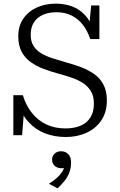

<svg xmlns="http://www.w3.org/2000/svg" viewBox="-20 -740 657 1051"><path d="M338 -37Q385 -37 420 -51.5Q455 -66 474.5 -96.5Q494 -127 494 -173Q494 -214 477.5 -241Q461 -268 434 -285.5Q407 -303 372 -315Q337 -327 299 -337Q259 -348 220 -362.5Q181 -377 149 -399.5Q117 -422 98.5 -456.5Q80 -491 80 -542Q80 -597 107 -637Q134 -677 180.5 -698.5Q227 -720 285 -720Q334 -720 374.5 -705Q415 -690 446 -656.5Q477 -623 497 -567L466 -571L479 -710H524V-526H474Q459 -572 433 -605Q407 -638 371 -655.5Q335 -673 290 -673Q246 -673 214 -658.5Q182 -644 165 -616.5Q148 -589 148 -550Q148 -513 163.5 -488.5Q179 -464 206 -448Q233 -432 267.5 -421Q302 -410 340 -399Q382 -388 422 -373Q462 -358 494.5 -335.5Q527 -313 546 -277.5Q565 -242 565 -190Q565 -126 534.5 -81Q504 -36 453 -13Q402 10 340 10Q279 10 227 -10Q175 -30 137 -71Q99 -112 79 -176L114 -164L101 0H53V-219H105Q122 -163 154.5 -122Q187 -81 233.5 -59Q280 -37 338 -37ZM295 291 248 266Q272 251 290.5 234.5Q309 218 320.5 200Q332 182 332 166L346 170Q340 176 333 178.5Q326 181 318 181Q294 181 279.5 168Q265 155 265 134Q265 114 279 101Q293 88 314 88Q338 88 353.5 103.5Q369 119 369 150Q369 177 360.5 201.5Q352 226 335.5 247.5Q319 269 295 291Z"/></svg>

Font: Roboto Serif 36pt Light
Style: Regular
Weight: 300
Designer: Greg Gazdowicz
Foundry: Commercial Type
Version: Version 1.008